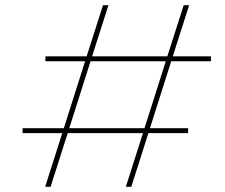

<svg xmlns="http://www.w3.org/2000/svg" viewBox="-20 -720 866 740"><path d="M465 0H486L552 -207H705V-226H558L640 -484H793V-503H646L709 -700H688L625 -503H335L398 -700H377L314 -503H155V-484H308L226 -226H67V-207H220L154 0H175L241 -207H531ZM247 -226 329 -484H619L537 -226Z"/></svg>

Font: Fixel Display Thin
Style: Italic
Weight: 100
Italic angle: -10°
Designer: AlfaBravo + MacPaw
Foundry: Kyrylo Tkachov, Marchela Mozhyna, Serhii Makarenko, Maria Weinstein, Zakhar Kryvoshyya
Version: Version 1.210;Glyphs 3.2 (3217)